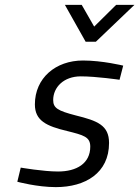

<svg xmlns="http://www.w3.org/2000/svg" viewBox="-20 -758 571 787"><path d="M531 -738H456L366 -649L315 -738H246L331 -587H373ZM485 -489C485 -489 400 -510 320 -510C208 -510 123 -438 123 -330C123 -263 171 -241 255 -221C323 -204 350 -197 350 -157C350 -88 294 -55 218 -55C157 -55 65 -71 65 -71L51 -13C51 -13 132 9 209 9C330 9 427 -49 427 -172C427 -245 379 -263 290 -285C217 -304 198 -315 198 -348C198 -400 241 -445 311 -445C375 -445 470 -431 470 -431L485 -489Z"/></svg>

Font: RazerF5
Style: Italic
Weight: 400
Foundry: Razer Inc.
Version: Version 2